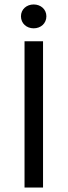

<svg xmlns="http://www.w3.org/2000/svg" viewBox="-20 -841 303 861"><path d="M90 0H173V-656H90ZM131 -714C163 -714 188 -736 188 -768C188 -799 163 -821 131 -821C99 -821 74 -799 74 -768C74 -736 99 -714 131 -714Z"/></svg>

Font: Giro Sans Regular
Style: Regular
Weight: 400
Designer: Paul D. Hunt
Foundry: Adobe Systems Incorporated
Version: Version 1.000;PS 1.0;hotconv 1.0.88;makeotf.lib2.5.647800